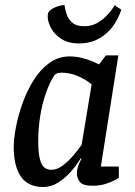

<svg xmlns="http://www.w3.org/2000/svg" viewBox="-20 -739 542 769"><path d="M154 10Q92 10 63.5 -32Q35 -74 35 -150Q35 -182 43.5 -228Q52 -274 69.5 -323.5Q87 -373 113.5 -416Q140 -459 176.5 -486Q213 -513 259 -513Q284 -513 308 -507Q332 -501 350.5 -493Q369 -485 377 -481L404 -517H454L384 -72H456V-27Q454 -25 439 -17Q424 -9 401.5 -2Q379 5 350 5Q313 5 300.5 -9.5Q288 -24 288 -46Q288 -59 292.5 -72.5Q297 -86 306 -103L303 -105Q287 -77 263 -50.5Q239 -24 211.5 -7Q184 10 154 10ZM186 -59Q208 -59 230.5 -75.5Q253 -92 273 -115.5Q293 -139 307 -159L347 -401Q325 -420 292.5 -434Q260 -448 226 -448Q214 -448 208 -445Q202 -442 198 -438Q179 -409 164 -366.5Q149 -324 141 -274Q133 -224 133 -171Q133 -117 144 -88Q155 -59 186 -59ZM296 -565Q254 -565 226 -583Q198 -601 184.5 -626.5Q171 -652 171 -673Q171 -681 173 -687Q175 -693 179 -696Q186 -703 197 -708Q208 -713 219.5 -716Q231 -719 238 -719Q241 -699 248 -679.5Q255 -660 271 -647Q287 -634 318 -634Q345 -634 366.5 -645.5Q388 -657 403.5 -672.5Q419 -688 428.5 -701.5Q438 -715 439 -718L466 -700Q465 -696 459 -681.5Q453 -667 441 -647Q429 -627 409.5 -608.5Q390 -590 362 -577.5Q334 -565 296 -565Z"/></svg>

Font: Faustina Medium
Style: Italic
Weight: 500
Italic angle: -8°
Designer: Alfonso Garcia
Foundry: http://www.omnibus-type.com
Version: Version 1.200